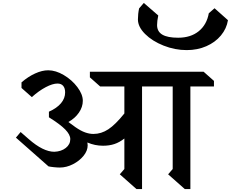

<svg xmlns="http://www.w3.org/2000/svg" viewBox="-20 -1273 1567 1303"><path d="M1247 -933Q1167 -933 1090 -963.5Q1013 -994 964.5 -1042.5Q916 -1091 916 -1141Q916 -1179 924 -1216L956 -1253L1054 -1168Q1046 -1130 1046 -1103Q1046 -1059 1081.5 -1038Q1117 -1017 1189 -1017Q1274 -1017 1328.5 -1061Q1383 -1105 1397 -1183L1436 -1217L1527 -1136Q1518 -1079 1479.5 -1032.5Q1441 -986 1380.5 -959.5Q1320 -933 1247 -933ZM1432 -724V-686H1272V10H1234L1121 -90L1152 -126V-686H944V10H906L793 -90L824 -126V-333Q791 -307 756.5 -295.5Q722 -284 679 -284Q624 -284 573 -306Q575 -292 575 -287Q575 -250 547 -215.5Q519 -181 475 -158.5Q431 -136 386 -136Q369 -136 345 -138.5Q321 -141 309 -144L88 -339L120 -377L175 -329Q273 -243 349 -243Q396 -245 426.5 -269Q457 -293 457 -329Q457 -359 423 -394Q389 -429 312 -477V-515Q366 -539 394 -572.5Q422 -606 422 -646Q422 -675 408.5 -690.5Q395 -706 370 -706Q337 -706 290.5 -681.5Q244 -657 196 -614L126 -676V-714Q171 -753 218.5 -774.5Q266 -796 307 -796Q358 -796 413 -763.5Q468 -731 505 -682Q542 -633 542 -589Q542 -547 515.5 -508.5Q489 -470 444 -445Q480 -420 492 -410Q528 -385 557.5 -374.5Q587 -364 614 -364Q667 -364 715 -395.5Q763 -427 824 -503V-686H660L590 -748V-786H1362Z"/></svg>

Font: Inknut
Style: Antiqua
Weight: 400
Designer: Claus Eggers Srensen
Foundry: Claus Eggers Srensen
Version: Version 1.000; ttfautohint (v1.2) -l 7 -r 28 -G 50 -x 13 -D 